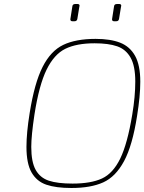

<svg xmlns="http://www.w3.org/2000/svg" viewBox="-20 -932 720 958"><path d="M112 -199Q112 -269 128 -368Q152 -518 192.5 -598Q233 -678 295.5 -708Q358 -738 457 -738Q531 -738 579.5 -719Q628 -700 654 -653.5Q680 -607 680 -524Q680 -453 664 -354Q641 -206 599 -128Q557 -50 495 -22Q433 6 336 6Q259 6 211 -10.5Q163 -27 137.5 -71.5Q112 -116 112 -199ZM640 -361Q655 -451 655 -525Q655 -603 631.5 -644.5Q608 -686 564.5 -701Q521 -716 452 -716Q362 -716 306 -688.5Q250 -661 212.5 -584.5Q175 -508 152 -361Q136 -255 136 -199Q136 -124 158 -84.5Q180 -45 223.5 -30.5Q267 -16 342 -16Q434 -16 489 -41.5Q544 -67 580 -141Q616 -215 640 -361ZM331 -836 341 -900Q342 -912 356 -912H367Q377 -912 377 -903Q377 -907 366 -838Q364 -826 352 -826H341Q331 -826 331 -836ZM539 -836 549 -900Q550 -912 564 -912H575Q585 -912 585 -903Q585 -907 574 -838Q572 -826 560 -826H549Q539 -826 539 -836Z"/></svg>

Font: Exo Thin
Style: Italic
Weight: 250
Italic angle: -9°
Designer: Natanael Gama
Foundry: Natanael Gama
Version: Version 1.500; ttfautohint (v1.6)